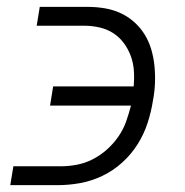

<svg xmlns="http://www.w3.org/2000/svg" viewBox="-20 -540 540 560"><path d="M10 0 19 -55H157Q180 -55 204 -59.5Q228 -64 250.5 -75.5Q273 -87 292 -104Q311 -121 325.5 -142Q340 -163 348 -186Q356 -209 362 -232H126L135 -288H370Q372 -311 370.5 -333.5Q369 -356 361.5 -376.5Q354 -397 341 -414.5Q328 -432 310 -443.5Q292 -455 270 -460Q248 -465 225 -465H87L96 -520H234Q260 -520 284.5 -516Q309 -512 331 -502Q353 -492 371 -476Q389 -460 401.5 -440Q414 -420 421 -396.5Q428 -373 430.5 -348Q433 -323 432 -297.5Q431 -272 426 -246Q421 -214 410.5 -181.5Q400 -149 381.5 -119.5Q363 -90 336.5 -66Q310 -42 278.5 -27Q247 -12 214 -6Q181 0 148 0Z"/></svg>

Font: Iosevka SS18 Light
Style: Italic
Weight: 300
Italic angle: -9°
Monospace: yes
Designer: Belleve Invis
Foundry: Belleve Invis
Version: Version 25.1.1; ttfautohint (v1.8.4)